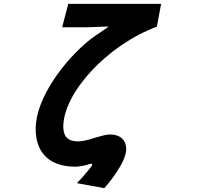

<svg xmlns="http://www.w3.org/2000/svg" viewBox="-20 -861 1040 1001"><path d="M381 94 524 120C532 111 638 -10 638 -83C638 -128 611 -160 551 -160C538 -160 521 -155 508 -152C467 -142 428 -124 385 -124C333 -124 310 -151 310 -200C310 -377 539 -626 798 -722L820 -841H336L304 -719H440L547 -723C525 -706 470 -671 450 -655C316 -548 166 -349 166 -190C166 -51 252 8 373 8C387 8 424 3 448 -6C450 -7 453 -7 455 -7C459 -7 461 -5 461 -2C461 5 412 62 381 94Z"/></svg>

Font: LINE Seed JP_OTF Bold
Style: Regular
Weight: 700
Designer: LINE & Fontrix & Fontworks
Version: Version 1.009